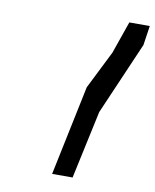

<svg xmlns="http://www.w3.org/2000/svg" viewBox="-77 -861 628 776"><g transform="rotate(10 237.5 -473.5)"><path d="M267 -514 190 -145H274L334 -424L463 -722L475 -802H391L345 -670Z"/></g></svg>

Font: bitstorm
Style: maxextobl
Weight: 400
Version: Version 0.2